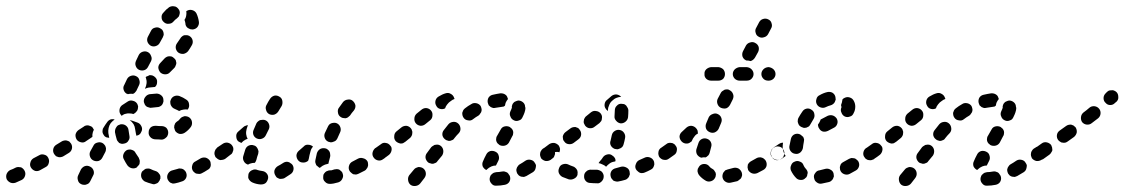

<svg xmlns="http://www.w3.org/2000/svg" viewBox="-36 -586 3736 638"><path d="M264 -32Q255 -37 246 -34Q238 -31 233 -23L224 -4Q220 4 223 13Q225 22 234 26Q238 28 242 28Q247 29 251 27Q255 26 259 23Q262 20 264 16L273 -2Q278 -10 275 -19Q272 -28 264 -32ZM486 23Q482 25 478 26Q473 27 469 25Q457 22 445 17Q437 12 434 4Q431 -5 435 -14Q437 -18 441 -20Q444 -23 448 -25Q452 -26 457 -26Q461 -26 465 -24Q473 -20 480 -18Q487 -16 491 -11Q496 -6 497 0Q497 3 497 6Q497 7 497 8Q497 8 496 9Q495 14 492 17Q490 21 486 23ZM583 -11Q582 -15 579 -18Q576 -22 572 -24Q568 -26 563 -26Q559 -27 555 -25Q545 -22 537 -20Q528 -18 523 -10Q518 -2 520 7Q521 11 524 15Q526 18 530 21Q534 23 538 24Q543 24 547 23Q557 21 568 17Q577 15 582 6Q586 -2 583 -11ZM46 -18Q44 -22 41 -25Q38 -28 34 -30Q29 -31 25 -31Q20 -31 16 -29Q7 -24 -2 -21Q-10 -17 -14 -8Q-17 0 -14 9Q-10 17 -1 21Q7 24 16 21Q25 17 36 12Q44 8 47 -1Q50 -10 46 -18ZM664 -34Q665 -39 664 -43Q664 -47 662 -51Q657 -59 648 -62Q639 -64 631 -60Q622 -55 614 -50Q605 -46 603 -37Q600 -28 604 -20Q606 -16 610 -13Q613 -10 617 -9Q622 -8 626 -8Q630 -8 634 -10Q644 -15 653 -21Q657 -23 660 -26Q663 -30 664 -34ZM124 -62Q120 -70 111 -72Q102 -75 94 -70L75 -60Q67 -55 65 -46Q62 -37 67 -29Q72 -21 81 -18Q90 -16 98 -21L116 -31Q124 -35 126 -44Q129 -53 124 -62ZM387 -37Q381 -46 376 -56Q371 -64 374 -73Q377 -82 385 -87Q389 -89 393 -89Q398 -90 402 -88Q406 -87 410 -84Q413 -81 415 -77Q420 -69 425 -62Q427 -58 428 -54Q429 -49 428 -45Q428 -42 427 -40Q426 -38 424 -36Q422 -34 420 -32Q420 -31 420 -31Q419 -31 419 -30Q411 -25 402 -27Q393 -29 387 -37ZM315 -98Q314 -102 311 -105Q308 -109 304 -111Q296 -115 287 -112Q278 -110 274 -101L264 -83Q260 -75 263 -66Q266 -57 274 -53Q282 -49 291 -51Q300 -54 304 -62L314 -81Q316 -85 316 -89Q317 -93 315 -98ZM718 -90Q716 -94 712 -96Q708 -98 704 -99Q700 -100 695 -99Q691 -98 687 -95Q679 -90 677 -81Q676 -71 681 -64Q684 -60 687 -58Q691 -55 696 -54Q700 -54 704 -55Q709 -56 712 -58L713 -59Q721 -64 722 -73Q724 -82 718 -90ZM200 -109Q197 -113 194 -116Q190 -118 186 -119Q181 -120 177 -119Q172 -118 169 -116L151 -105Q143 -100 141 -91Q139 -82 144 -74Q147 -70 150 -67Q154 -65 158 -64Q163 -63 167 -64Q172 -65 175 -67L193 -78Q201 -83 203 -92Q205 -101 200 -109ZM360 -111Q364 -109 369 -108Q373 -108 377 -109Q387 -111 391 -119Q396 -126 394 -135Q392 -145 391 -154Q390 -163 382 -169Q375 -174 365 -173Q361 -172 357 -170Q353 -168 351 -164Q348 -160 347 -156Q346 -152 346 -147Q348 -136 351 -126Q352 -121 354 -118Q357 -114 360 -111ZM268 -129 250 -117Q243 -111 234 -113Q224 -115 219 -122Q214 -130 215 -139Q217 -148 225 -154L242 -165Q245 -168 250 -169Q254 -170 259 -169Q263 -168 267 -166Q271 -164 273 -160Q274 -159 274 -158Q275 -157 276 -155Q272 -148 271 -139Q271 -135 271 -131Q270 -131 269 -130Q268 -129 268 -129ZM465 -163Q462 -160 460 -156Q458 -152 458 -147Q457 -138 463 -131Q469 -124 479 -123Q490 -123 501 -122Q505 -122 509 -124Q513 -126 516 -129Q520 -132 521 -136Q523 -140 523 -145Q523 -154 517 -161Q510 -167 501 -167Q491 -167 482 -168Q477 -168 473 -167Q469 -166 465 -163ZM332 -177Q338 -184 345 -189Q338 -191 331 -189Q324 -186 320 -180Q314 -172 308 -162Q305 -158 305 -154Q304 -149 305 -145Q306 -141 309 -137Q311 -133 315 -131Q318 -129 321 -129Q324 -128 327 -128Q325 -136 324 -144Q323 -152 325 -161Q327 -170 332 -177ZM413 -157Q414 -149 416 -140Q417 -138 417 -135Q419 -135 421 -136Q422 -137 424 -137Q428 -139 431 -143Q433 -146 435 -151Q438 -160 433 -168Q429 -176 420 -179Q411 -182 403 -185Q401 -186 399 -186Q397 -187 395 -187Q395 -187 395 -187Q403 -181 408 -173Q412 -166 413 -157ZM552 -182Q559 -186 562 -191Q565 -195 569 -197Q573 -199 577 -200Q582 -200 586 -199Q590 -198 594 -195Q601 -189 602 -180Q603 -171 598 -164Q590 -153 578 -145Q570 -140 561 -141Q552 -143 546 -151Q546 -152 546 -152Q545 -153 545 -154Q544 -157 543 -161Q542 -163 543 -164Q543 -166 543 -168Q544 -172 546 -176Q549 -180 552 -182ZM369 -236Q379 -243 389 -249Q397 -254 406 -251Q415 -249 420 -241Q422 -237 423 -232Q423 -228 422 -224Q421 -219 418 -216Q415 -212 412 -210Q410 -209 407 -207Q402 -209 396 -209Q387 -210 378 -207Q373 -205 368 -201Q367 -202 367 -203Q366 -203 366 -204Q360 -211 361 -221Q362 -230 369 -236ZM537 -229Q534 -232 532 -236Q530 -240 530 -244Q529 -249 531 -253Q534 -262 542 -266Q551 -270 560 -267Q573 -262 583 -255Q591 -250 592 -241Q594 -231 589 -224Q589 -223 588 -223Q588 -222 588 -222Q581 -223 575 -222Q566 -221 559 -217Q559 -217 558 -217Q558 -217 558 -218Q552 -221 545 -224Q540 -226 537 -229ZM502 -237Q505 -241 506 -245Q508 -249 507 -254Q507 -263 500 -269Q493 -275 484 -275Q472 -274 461 -273Q452 -271 447 -264Q441 -257 442 -247Q443 -243 445 -239Q447 -235 451 -232Q454 -230 459 -229Q463 -227 467 -228Q476 -229 486 -230Q491 -230 495 -232Q499 -234 502 -237ZM377 -304 386 -323Q390 -331 399 -334Q408 -337 416 -333Q425 -329 427 -320Q430 -311 426 -303L417 -284Q415 -281 412 -278Q410 -276 406 -274Q400 -275 393 -274Q391 -274 389 -273Q388 -273 388 -274Q387 -274 386 -274Q378 -278 375 -287Q372 -296 377 -304ZM449 -327Q448 -328 448 -329Q448 -330 449 -330Q449 -330 449 -331Q450 -331 450 -331Q451 -331 451 -332Q456 -333 460 -336Q465 -337 471 -335Q476 -333 480 -329Q487 -322 486 -313Q486 -303 479 -297Q468 -296 458 -295Q452 -294 446 -291V-292Q450 -300 451 -309Q452 -318 449 -327ZM550 -377Q549 -382 548 -386Q546 -390 542 -393Q539 -396 535 -398Q531 -399 526 -399Q522 -399 518 -397Q514 -395 511 -392Q504 -384 497 -377Q490 -370 490 -361Q491 -352 497 -345Q504 -339 513 -339Q523 -339 529 -346Q537 -354 544 -361Q547 -365 548 -369Q550 -373 550 -377ZM426 -354Q435 -350 444 -353Q452 -356 456 -364L466 -383Q470 -392 466 -400Q463 -409 455 -413Q447 -417 438 -414Q429 -411 425 -403L416 -384Q412 -375 415 -367Q418 -358 426 -354ZM594 -466Q593 -466 593 -467Q592 -467 592 -467Q591 -467 590 -468Q588 -468 586 -469Q583 -469 581 -469Q579 -469 577 -469Q572 -468 569 -465Q565 -462 563 -458Q558 -451 552 -442Q547 -435 548 -426Q550 -416 557 -411Q565 -406 574 -407Q583 -409 589 -416Q596 -426 601 -435Q606 -443 604 -452Q602 -461 594 -466ZM465 -434Q473 -430 482 -433Q491 -436 495 -444Q500 -453 505 -462Q507 -466 508 -470Q508 -475 507 -479Q506 -483 503 -487Q500 -490 496 -492Q488 -497 479 -494Q470 -492 466 -484Q461 -475 456 -465Q451 -456 454 -447Q457 -439 465 -434ZM617 -541Q623 -528 625 -513Q626 -504 620 -496Q614 -489 604 -488Q600 -488 596 -489Q591 -491 588 -493Q584 -496 582 -500Q580 -504 580 -509Q579 -515 577 -520Q582 -527 583 -536Q584 -542 583 -549Q584 -549 585 -550Q586 -550 587 -551Q595 -555 604 -552Q613 -549 617 -541ZM508 -513Q515 -506 524 -507Q534 -507 540 -514Q546 -521 552 -525Q555 -528 558 -531Q560 -535 561 -540Q562 -544 561 -548Q560 -553 557 -556Q554 -560 551 -562Q547 -565 542 -565Q538 -566 534 -565Q529 -564 526 -562Q516 -555 507 -544Q500 -537 501 -528Q501 -519 508 -513Z M847 22Q850 19 852 15Q854 11 855 6Q856 -3 850 -10Q844 -17 834 -18Q826 -19 820 -21Q811 -25 803 -21Q794 -18 790 -9Q789 -5 789 -1Q788 4 790 8Q792 12 795 15Q798 18 802 20Q815 26 830 27Q835 27 839 26Q843 25 847 22ZM1101 9Q1106 0 1103 -8Q1102 -13 1099 -16Q1096 -19 1092 -22Q1088 -24 1083 -24Q1079 -24 1075 -23Q1069 -21 1065 -20Q1063 -20 1062 -20Q1061 -20 1061 -20Q1061 -20 1061 -20Q1056 -20 1052 -18Q1048 -17 1045 -14Q1041 -10 1039 -6Q1038 -2 1038 2Q1037 12 1044 18Q1050 25 1060 25Q1060 25 1061 25Q1071 25 1088 20Q1097 17 1101 9ZM936 -38Q933 -42 929 -44Q926 -47 921 -48Q917 -49 913 -48Q908 -47 904 -44Q895 -38 887 -34Q879 -29 876 -20Q874 -11 879 -3Q881 1 884 4Q888 6 892 8Q896 9 901 8Q905 8 909 6Q919 0 929 -7Q937 -12 939 -21Q941 -30 936 -38ZM1186 -32Q1188 -37 1187 -41Q1187 -46 1185 -50Q1180 -58 1171 -60Q1162 -63 1154 -59Q1145 -54 1135 -49Q1127 -45 1124 -36Q1121 -27 1125 -19Q1127 -15 1131 -12Q1134 -9 1138 -7Q1143 -6 1147 -6Q1152 -7 1156 -9Q1166 -14 1176 -19Q1180 -21 1182 -25Q1185 -28 1186 -32ZM1012 -54Q1014 -65 1017 -77Q1020 -86 1028 -91Q1036 -95 1045 -93Q1050 -92 1053 -89Q1057 -86 1059 -82Q1061 -78 1061 -74Q1062 -69 1061 -65Q1058 -54 1056 -46Q1056 -45 1056 -44Q1055 -43 1055 -42Q1050 -41 1044 -39Q1036 -36 1029 -30Q1028 -29 1027 -28Q1024 -29 1021 -32Q1018 -34 1015 -37Q1013 -41 1012 -45Q1011 -49 1012 -54ZM790 -102Q799 -106 807 -103Q812 -102 815 -99Q818 -96 820 -92Q822 -88 823 -83Q823 -79 822 -75Q818 -64 816 -55Q815 -52 814 -50Q813 -48 811 -45Q802 -45 794 -42Q791 -41 788 -39Q779 -42 775 -49Q770 -57 772 -66Q775 -77 779 -89Q782 -98 790 -102ZM1004 -99Q997 -105 988 -105Q979 -106 973 -99Q965 -92 957 -85Q950 -79 949 -70Q949 -60 955 -53Q961 -46 970 -46Q979 -45 987 -51Q988 -52 989 -54Q989 -56 990 -58Q992 -70 996 -84Q998 -92 1004 -99Q1004 -99 1004 -99ZM1249 -73Q1250 -77 1249 -82Q1248 -86 1245 -90Q1240 -97 1231 -99Q1222 -101 1214 -95L1211 -94Q1204 -88 1202 -79Q1200 -70 1206 -62Q1211 -55 1220 -53Q1229 -51 1237 -57L1240 -59Q1244 -61 1246 -65Q1248 -69 1249 -73ZM739 -86Q740 -91 739 -95Q738 -99 735 -103Q730 -110 720 -112Q711 -113 704 -108Q695 -102 686 -96Q683 -93 680 -89Q678 -85 677 -81Q676 -77 677 -72Q678 -68 680 -64Q683 -61 687 -58Q691 -56 695 -55Q699 -54 704 -55Q708 -56 712 -58Q721 -65 730 -72Q734 -74 736 -78Q738 -82 739 -86ZM749 -135Q749 -139 751 -143Q753 -147 757 -150Q765 -157 773 -164Q776 -167 780 -168Q784 -170 788 -170Q787 -168 786 -165Q783 -157 782 -149Q781 -140 784 -131Q786 -128 787 -125Q784 -124 780 -122Q772 -118 766 -111Q763 -112 760 -114Q757 -115 754 -118Q751 -122 750 -126Q749 -130 749 -135ZM1055 -115Q1059 -114 1063 -113Q1068 -113 1072 -115Q1076 -116 1080 -119Q1083 -122 1085 -126Q1089 -136 1094 -146Q1098 -154 1095 -163Q1092 -172 1084 -176Q1080 -178 1076 -178Q1071 -178 1067 -177Q1063 -176 1059 -173Q1056 -170 1054 -166Q1049 -155 1044 -145Q1040 -137 1043 -128Q1046 -119 1055 -115ZM817 -126Q826 -122 834 -125Q843 -128 847 -136Q852 -146 857 -156Q861 -164 858 -173Q855 -182 847 -186Q843 -188 838 -188Q834 -188 829 -187Q825 -186 822 -183Q818 -180 816 -176Q811 -165 807 -155Q803 -147 806 -138Q809 -130 817 -126ZM1095 -198Q1099 -195 1103 -194Q1108 -193 1112 -193Q1117 -194 1120 -196Q1124 -199 1127 -202Q1132 -210 1140 -219Q1146 -227 1145 -236Q1143 -245 1136 -251Q1129 -257 1119 -255Q1110 -254 1104 -247Q1097 -237 1091 -229Q1085 -222 1087 -212Q1088 -203 1095 -198ZM858 -207Q866 -203 875 -205Q884 -208 889 -216Q894 -225 900 -234Q904 -242 902 -252Q900 -261 892 -265Q884 -270 875 -268Q866 -265 861 -257Q855 -248 850 -238Q845 -230 848 -221Q850 -212 858 -207Z M1371 -26Q1367 -29 1363 -30Q1359 -31 1354 -31Q1350 -30 1346 -28Q1342 -26 1339 -22L1324 -4Q1319 3 1320 12Q1321 22 1328 28Q1335 33 1344 32Q1354 31 1360 24L1374 6Q1380 -2 1379 -11Q1378 -20 1371 -26ZM1659 2Q1658 -3 1655 -6Q1653 -10 1649 -13Q1645 -15 1641 -16Q1637 -17 1632 -16Q1622 -14 1613 -14Q1609 -13 1605 -12Q1601 -10 1598 -7Q1594 -4 1593 0Q1591 5 1591 9Q1591 18 1598 25Q1604 32 1614 31Q1627 31 1642 28Q1651 26 1656 19Q1661 11 1659 2ZM1744 -28Q1745 -32 1745 -37Q1744 -41 1741 -45Q1737 -53 1727 -55Q1718 -57 1710 -52Q1700 -45 1691 -40Q1687 -38 1685 -34Q1682 -31 1681 -27Q1679 -22 1680 -18Q1681 -13 1683 -9Q1685 -6 1688 -3Q1692 0 1696 1Q1701 2 1705 2Q1709 1 1713 -1Q1724 -7 1735 -14Q1738 -16 1741 -20Q1743 -23 1744 -28ZM1593 -84Q1602 -86 1610 -82Q1619 -78 1621 -69Q1624 -60 1620 -52Q1615 -43 1612 -36Q1604 -36 1597 -33Q1588 -29 1582 -23Q1581 -22 1580 -21Q1572 -25 1568 -33Q1565 -42 1569 -50Q1573 -60 1580 -73Q1584 -81 1593 -84ZM1429 -101Q1425 -104 1421 -105Q1416 -106 1412 -105Q1407 -105 1404 -102Q1400 -100 1397 -97L1383 -78Q1377 -71 1378 -61Q1380 -52 1387 -46Q1390 -44 1395 -43Q1399 -41 1404 -42Q1408 -43 1412 -45Q1416 -47 1418 -51L1433 -69Q1438 -77 1437 -86Q1436 -95 1429 -101ZM1808 -73Q1809 -78 1808 -82Q1807 -86 1804 -90Q1799 -98 1790 -99Q1780 -101 1773 -95L1768 -92Q1764 -89 1762 -85Q1759 -81 1759 -77Q1758 -73 1759 -68Q1760 -64 1762 -60Q1768 -53 1777 -51Q1786 -50 1794 -55L1799 -59Q1803 -61 1805 -65Q1807 -69 1808 -73ZM1265 -86Q1266 -90 1265 -95Q1264 -99 1261 -102Q1255 -110 1246 -111Q1237 -113 1230 -107Q1221 -101 1213 -95Q1206 -90 1204 -81Q1202 -72 1208 -64Q1213 -57 1222 -55Q1231 -53 1239 -59Q1247 -64 1256 -71Q1260 -74 1262 -78Q1264 -81 1265 -86ZM1613 -118Q1614 -114 1617 -110Q1620 -107 1624 -104Q1632 -100 1641 -102Q1650 -104 1655 -112L1666 -133Q1669 -137 1669 -141Q1670 -146 1669 -150Q1668 -154 1665 -158Q1662 -161 1658 -164Q1650 -168 1641 -166Q1632 -164 1628 -156L1616 -135Q1613 -131 1613 -127Q1612 -122 1613 -118ZM1334 -144Q1335 -148 1333 -152Q1332 -157 1329 -160Q1323 -167 1314 -168Q1304 -168 1297 -162L1281 -149Q1274 -143 1274 -133Q1273 -124 1279 -117Q1282 -114 1286 -112Q1290 -110 1295 -109Q1299 -109 1303 -110Q1307 -112 1311 -115L1327 -128Q1330 -131 1332 -135Q1334 -139 1334 -144ZM1486 -176Q1479 -182 1470 -181Q1460 -180 1454 -173Q1447 -164 1439 -154Q1433 -147 1434 -137Q1436 -128 1443 -123Q1446 -120 1451 -119Q1455 -117 1460 -118Q1464 -119 1468 -121Q1472 -123 1474 -127Q1481 -136 1489 -144Q1495 -151 1494 -160Q1493 -170 1486 -176ZM1396 -219Q1390 -226 1380 -227Q1371 -227 1364 -221L1348 -208Q1341 -201 1341 -192Q1340 -183 1346 -176Q1352 -169 1362 -168Q1371 -168 1378 -174L1394 -187Q1401 -193 1401 -203Q1402 -212 1396 -219ZM1664 -225Q1663 -222 1660 -216Q1656 -207 1660 -199Q1663 -190 1672 -186Q1676 -184 1680 -184Q1685 -184 1689 -186Q1693 -187 1696 -190Q1699 -193 1701 -198Q1705 -206 1707 -212Q1710 -221 1710 -227Q1710 -229 1709 -230Q1709 -240 1702 -246Q1695 -252 1686 -252Q1681 -251 1677 -249Q1673 -248 1670 -244Q1667 -241 1666 -237Q1664 -232 1665 -228Q1665 -228 1665 -228Q1665 -228 1665 -228Q1664 -227 1664 -225ZM1564 -217Q1565 -221 1564 -225Q1563 -230 1561 -234Q1556 -241 1547 -243Q1537 -245 1530 -240Q1519 -234 1509 -226Q1505 -223 1503 -219Q1501 -215 1500 -211Q1500 -206 1501 -202Q1502 -198 1505 -194Q1510 -187 1520 -186Q1529 -184 1536 -190Q1545 -197 1554 -202Q1558 -205 1560 -209Q1563 -212 1564 -217ZM1421 -265Q1434 -273 1445 -276Q1454 -279 1462 -274Q1470 -270 1473 -261Q1474 -260 1474 -259Q1474 -258 1474 -257Q1468 -255 1463 -251Q1455 -246 1450 -239Q1445 -233 1443 -226Q1436 -222 1427 -224Q1418 -226 1414 -234Q1409 -242 1411 -251Q1413 -260 1421 -265ZM1627 -276Q1614 -274 1601 -271Q1592 -269 1587 -261Q1583 -253 1585 -244Q1586 -240 1588 -236Q1591 -233 1595 -230Q1599 -228 1603 -227Q1608 -227 1612 -228Q1622 -230 1632 -231Q1635 -232 1638 -232Q1640 -233 1642 -235Q1643 -239 1644 -244Q1647 -251 1652 -257Q1651 -261 1649 -265Q1647 -269 1644 -271Q1640 -274 1636 -275Q1632 -276 1627 -276Z M1963 17Q1960 20 1956 22Q1952 24 1947 23Q1936 23 1926 22Q1916 22 1910 15Q1904 8 1905 -2Q1905 -6 1907 -10Q1909 -14 1913 -17Q1916 -20 1920 -21Q1925 -23 1929 -22Q1939 -22 1948 -22Q1956 -21 1963 -16Q1969 -10 1970 -2Q1970 -1 1970 0Q1970 0 1970 1Q1970 1 1970 1Q1970 6 1968 10Q1966 14 1963 17ZM2054 1Q2056 -3 2057 -7Q2057 -11 2056 -16Q2054 -25 2046 -29Q2037 -34 2028 -32Q2019 -29 2010 -27Q2001 -25 1996 -18Q1991 -10 1993 -1Q1994 4 1996 7Q1999 11 2002 14Q2006 16 2011 17Q2015 18 2019 17Q2030 15 2040 12Q2045 11 2048 8Q2052 5 2054 1ZM1854 10Q1843 6 1833 2Q1825 -2 1821 -11Q1818 -19 1822 -28Q1825 -37 1834 -40Q1843 -43 1851 -40Q1859 -36 1868 -33Q1872 -32 1875 -29Q1879 -26 1881 -22Q1883 -19 1883 -16Q1884 -12 1883 -8Q1883 -8 1883 -8Q1883 -7 1883 -7Q1883 -6 1883 -5Q1880 4 1871 8Q1863 12 1854 10ZM2137 -35Q2139 -39 2138 -44Q2138 -48 2136 -52Q2132 -60 2123 -63Q2114 -66 2106 -62Q2097 -58 2088 -54Q2080 -50 2077 -41Q2073 -32 2077 -24Q2079 -20 2083 -17Q2086 -14 2090 -12Q2094 -10 2099 -11Q2103 -11 2107 -13Q2117 -17 2126 -22Q2130 -24 2133 -27Q2136 -31 2137 -35ZM1955 -47Q1956 -49 1958 -51Q1963 -56 1968 -64Q1973 -71 1983 -73Q1992 -75 1999 -69Q2004 -66 2007 -61Q2010 -56 2009 -50Q2007 -50 2006 -49Q1997 -48 1990 -43Q1983 -38 1978 -32Q1973 -37 1965 -40Q1959 -43 1953 -44Q1954 -46 1955 -47ZM2196 -73Q2197 -78 2196 -82Q2195 -86 2192 -90Q2187 -98 2178 -99Q2169 -101 2161 -95Q2157 -93 2155 -89Q2152 -85 2152 -81Q2151 -76 2152 -72Q2153 -67 2155 -64Q2158 -60 2162 -58Q2166 -55 2170 -55Q2174 -54 2179 -55Q2183 -56 2187 -59Q2191 -61 2193 -65Q2195 -69 2196 -73ZM1821 -102Q1815 -109 1806 -111Q1797 -112 1789 -107Q1780 -100 1773 -95Q1769 -93 1767 -89Q1765 -85 1764 -81Q1763 -77 1764 -72Q1765 -68 1768 -64Q1769 -62 1770 -61Q1772 -59 1774 -58Q1776 -63 1780 -66Q1785 -73 1793 -77Q1801 -81 1811 -81Q1817 -82 1823 -80Q1825 -86 1825 -91Q1824 -97 1821 -102ZM2007 -151Q2015 -156 2024 -154Q2033 -152 2038 -144Q2043 -136 2041 -127Q2039 -116 2036 -106Q2035 -102 2032 -98Q2029 -95 2025 -93Q2021 -91 2017 -90Q2012 -90 2008 -91Q2008 -91 2007 -91Q2007 -91 2007 -91Q2005 -92 2003 -93Q1996 -97 1993 -104Q1990 -111 1993 -119Q1995 -127 1997 -137Q1999 -146 2007 -151ZM1890 -155Q1888 -159 1884 -161Q1880 -163 1876 -164Q1871 -164 1867 -163Q1863 -162 1859 -159L1843 -147Q1839 -144 1837 -140Q1835 -137 1834 -132Q1834 -128 1835 -123Q1836 -119 1839 -116Q1844 -108 1854 -107Q1863 -106 1870 -111L1886 -123Q1894 -129 1895 -138Q1896 -148 1890 -155ZM1964 -192Q1965 -197 1964 -201Q1963 -205 1960 -209Q1954 -216 1945 -217Q1936 -219 1928 -213L1912 -200Q1909 -198 1907 -194Q1904 -190 1904 -185Q1903 -181 1904 -177Q1906 -172 1908 -169Q1914 -161 1923 -160Q1933 -159 1940 -165L1956 -177Q1959 -180 1962 -184Q1964 -188 1964 -192ZM2027 -176Q2036 -176 2043 -182Q2050 -188 2051 -197Q2052 -208 2052 -219Q2052 -223 2050 -227Q2048 -231 2045 -235Q2042 -238 2038 -240Q2034 -241 2030 -241Q2020 -242 2014 -235Q2007 -229 2007 -219Q2007 -210 2006 -200Q2005 -191 2012 -184Q2018 -177 2027 -176ZM1998 -251Q2005 -258 2013 -261Q2020 -264 2028 -264Q2028 -264 2028 -264Q2028 -264 2028 -264Q2022 -271 2013 -272Q2004 -273 1996 -267L1981 -254Q1974 -249 1973 -239Q1972 -230 1978 -223Q1979 -221 1981 -220Q1982 -218 1984 -217Q1984 -218 1984 -220Q1984 -228 1988 -236Q1991 -245 1998 -251Z M2427 5Q2429 1 2430 -4Q2430 -8 2429 -12Q2426 -21 2418 -26Q2410 -30 2401 -28Q2391 -25 2382 -23Q2378 -22 2374 -20Q2371 -17 2368 -13Q2366 -10 2365 -5Q2364 -1 2365 4Q2367 13 2375 18Q2383 23 2392 21Q2402 19 2414 16Q2418 14 2421 11Q2425 9 2427 5ZM2310 15Q2296 7 2287 -4Q2284 -8 2283 -12Q2281 -17 2282 -21Q2282 -25 2285 -29Q2287 -33 2290 -36Q2297 -42 2307 -41Q2316 -40 2322 -32Q2325 -28 2331 -25Q2335 -23 2337 -20Q2340 -16 2342 -12Q2342 -11 2342 -10Q2342 -9 2343 -8Q2342 -4 2342 0Q2342 1 2341 3Q2341 4 2340 5Q2336 13 2327 16Q2318 19 2310 15ZM2509 -51Q2507 -55 2503 -58Q2500 -61 2496 -62Q2491 -64 2487 -63Q2483 -63 2479 -61Q2470 -56 2461 -51Q2457 -49 2454 -46Q2451 -43 2449 -39Q2448 -34 2448 -30Q2449 -25 2450 -21Q2455 -13 2463 -10Q2472 -7 2481 -11Q2490 -16 2500 -21Q2508 -25 2511 -34Q2513 -43 2509 -51ZM2570 -73Q2571 -77 2570 -82Q2569 -86 2566 -90Q2561 -98 2552 -99Q2543 -101 2535 -95H2534Q2531 -92 2528 -89Q2526 -85 2525 -80Q2524 -76 2525 -72Q2526 -67 2529 -64Q2534 -56 2543 -54Q2553 -53 2560 -58L2561 -59Q2565 -61 2567 -65Q2569 -69 2570 -73ZM2209 -102Q2207 -106 2203 -108Q2199 -111 2195 -111Q2190 -112 2186 -111Q2181 -110 2178 -107Q2170 -101 2161 -95Q2153 -90 2152 -81Q2150 -72 2156 -64Q2161 -56 2170 -55Q2179 -53 2187 -59Q2196 -65 2204 -71Q2212 -76 2213 -86Q2215 -95 2209 -102ZM2296 -124Q2304 -128 2313 -125Q2322 -122 2326 -114Q2330 -106 2327 -97Q2324 -87 2322 -78Q2321 -74 2318 -70Q2315 -67 2311 -64Q2311 -64 2310 -64Q2309 -63 2309 -63Q2301 -64 2294 -62Q2285 -65 2280 -73Q2276 -81 2278 -90Q2281 -100 2285 -111Q2288 -120 2296 -124ZM2283 -142Q2283 -147 2282 -152Q2280 -157 2277 -160Q2271 -167 2261 -168Q2252 -168 2245 -162Q2238 -155 2230 -148Q2223 -142 2222 -133Q2222 -124 2228 -117Q2234 -110 2243 -109Q2252 -108 2259 -114Q2261 -116 2263 -117Q2263 -118 2263 -118Q2266 -126 2272 -133Q2276 -139 2283 -142ZM2322 -147Q2330 -143 2339 -146Q2348 -150 2352 -158L2360 -177Q2364 -186 2361 -194Q2358 -203 2349 -207Q2341 -211 2332 -207Q2323 -204 2319 -196L2311 -177Q2307 -168 2310 -159Q2313 -151 2322 -147ZM2359 -228Q2368 -224 2377 -226Q2385 -229 2390 -238L2399 -256Q2403 -265 2400 -273Q2397 -282 2389 -286Q2385 -289 2381 -289Q2376 -289 2372 -288Q2368 -286 2364 -283Q2361 -281 2359 -277L2349 -258Q2345 -250 2348 -241Q2351 -232 2359 -228ZM2373 -340Q2373 -349 2367 -356Q2360 -362 2351 -363H2327Q2318 -362 2311 -356Q2304 -349 2305 -340Q2304 -331 2311 -324Q2318 -318 2327 -318H2351Q2360 -318 2367 -324Q2373 -331 2373 -340ZM2468 -340Q2468 -349 2461 -356Q2455 -362 2445 -363H2422Q2413 -362 2406 -356Q2399 -349 2399 -340Q2399 -331 2406 -324Q2413 -318 2422 -318H2445Q2455 -318 2461 -324Q2468 -331 2468 -340ZM2541 -340Q2541 -349 2534 -356Q2527 -362 2518 -363H2517Q2507 -362 2501 -356Q2494 -349 2494 -340Q2494 -331 2501 -324Q2507 -318 2517 -318H2518Q2527 -318 2534 -324Q2541 -331 2541 -340ZM2433 -416 2443 -435Q2448 -443 2457 -445Q2466 -448 2474 -443Q2482 -439 2485 -430Q2487 -421 2483 -413L2473 -395Q2470 -390 2466 -387Q2462 -384 2458 -383Q2452 -385 2445 -385H2444Q2443 -385 2443 -385Q2443 -386 2442 -386Q2434 -390 2431 -399Q2429 -408 2433 -416ZM2485 -464Q2493 -459 2502 -462Q2511 -464 2516 -472L2526 -491Q2531 -499 2528 -508Q2526 -517 2518 -521Q2509 -526 2500 -523Q2492 -521 2487 -513L2477 -494Q2472 -486 2475 -477Q2477 -468 2485 -464Z M2732 8Q2734 4 2735 0Q2735 -4 2734 -9Q2732 -18 2724 -22Q2716 -27 2707 -25Q2697 -22 2687 -20Q2678 -19 2673 -11Q2667 -4 2669 5Q2670 10 2672 14Q2674 17 2678 20Q2682 23 2686 24Q2690 25 2695 24Q2706 22 2718 19Q2723 18 2726 15Q2730 12 2732 8ZM2610 6Q2599 -5 2592 -20Q2589 -29 2593 -37Q2596 -46 2605 -49Q2613 -53 2622 -49Q2631 -46 2634 -37Q2637 -30 2641 -26Q2644 -23 2646 -19Q2648 -15 2648 -11Q2647 -9 2647 -8Q2646 -5 2646 -2Q2645 0 2644 2Q2643 4 2641 5Q2635 12 2626 12Q2616 12 2610 6ZM2816 -50Q2814 -53 2810 -56Q2807 -59 2803 -60Q2798 -61 2794 -61Q2789 -60 2785 -58Q2776 -53 2767 -48Q2763 -46 2760 -43Q2757 -40 2756 -35Q2754 -31 2755 -27Q2755 -22 2757 -18Q2761 -10 2770 -7Q2779 -4 2787 -8Q2797 -13 2807 -19Q2815 -23 2818 -32Q2821 -41 2816 -50ZM2875 -90Q2873 -94 2869 -96Q2865 -98 2861 -99Q2856 -100 2852 -99Q2848 -98 2844 -95L2842 -94Q2835 -89 2833 -80Q2831 -70 2837 -63Q2839 -59 2843 -57Q2847 -54 2851 -54Q2856 -53 2860 -54Q2864 -55 2868 -57L2870 -59Q2878 -64 2879 -73Q2881 -82 2875 -90ZM2529 -64Q2527 -68 2526 -72Q2525 -77 2526 -81Q2527 -86 2529 -89Q2532 -93 2535 -96L2553 -108Q2556 -110 2559 -111Q2563 -112 2566 -112Q2565 -108 2565 -104Q2564 -95 2566 -87Q2568 -78 2573 -70Q2574 -69 2575 -68L2561 -58Q2553 -53 2544 -55Q2535 -57 2529 -64ZM2606 -75Q2615 -73 2623 -79Q2630 -85 2632 -94Q2633 -104 2635 -114Q2636 -118 2636 -122Q2635 -127 2633 -131Q2630 -134 2626 -137Q2623 -140 2618 -141Q2609 -143 2601 -138Q2594 -133 2592 -124Q2589 -112 2587 -100Q2586 -91 2591 -84Q2597 -76 2606 -75ZM2695 -191 2714 -201Q2723 -205 2732 -202Q2740 -199 2745 -191Q2749 -182 2746 -174Q2743 -165 2734 -161L2715 -151Q2706 -147 2698 -149Q2689 -152 2685 -161Q2683 -163 2683 -166Q2682 -169 2682 -172Q2684 -175 2686 -178Q2689 -183 2691 -189Q2692 -189 2693 -190Q2694 -190 2695 -191ZM2616 -177Q2617 -173 2620 -169Q2623 -166 2627 -164Q2631 -162 2635 -161Q2640 -161 2644 -162Q2648 -164 2652 -166Q2655 -169 2657 -173Q2662 -182 2667 -190Q2672 -198 2670 -207Q2669 -216 2661 -221Q2653 -227 2644 -225Q2635 -223 2630 -215Q2623 -205 2617 -194Q2615 -190 2615 -186Q2614 -181 2616 -177ZM2788 -262Q2779 -265 2771 -261Q2769 -260 2767 -259Q2765 -257 2763 -255Q2763 -254 2763 -253Q2762 -245 2759 -238Q2759 -236 2759 -234Q2760 -233 2760 -231Q2760 -230 2760 -229Q2756 -220 2760 -212Q2763 -203 2771 -199Q2775 -197 2780 -197Q2784 -197 2789 -199Q2793 -200 2796 -203Q2799 -206 2801 -211Q2806 -220 2806 -232Q2806 -242 2801 -251Q2797 -259 2788 -262ZM2678 -240Q2682 -232 2691 -229Q2700 -226 2708 -230Q2716 -234 2724 -236Q2728 -237 2732 -240Q2736 -243 2738 -247Q2740 -251 2741 -255Q2741 -259 2740 -264Q2738 -273 2730 -278Q2722 -282 2713 -280Q2700 -277 2688 -270Q2679 -266 2677 -257Q2674 -248 2678 -240Z M3002 -26Q2998 -29 2994 -30Q2990 -31 2985 -31Q2981 -30 2977 -28Q2973 -26 2970 -22L2955 -4Q2950 3 2951 12Q2952 22 2959 28Q2966 33 2975 32Q2985 31 2991 24L3005 6Q3011 -2 3010 -11Q3009 -20 3002 -26ZM3290 2Q3289 -3 3286 -6Q3284 -10 3280 -13Q3276 -15 3272 -16Q3268 -17 3263 -16Q3253 -14 3244 -14Q3240 -13 3236 -12Q3232 -10 3229 -7Q3225 -4 3224 0Q3222 5 3222 9Q3222 18 3229 25Q3235 32 3245 31Q3258 31 3273 28Q3282 26 3287 19Q3292 11 3290 2ZM3375 -28Q3376 -32 3376 -37Q3375 -41 3372 -45Q3368 -53 3358 -55Q3349 -57 3341 -52Q3331 -45 3322 -40Q3318 -38 3316 -34Q3313 -31 3312 -27Q3310 -22 3311 -18Q3312 -13 3314 -9Q3316 -6 3319 -3Q3323 0 3327 1Q3332 2 3336 2Q3340 1 3344 -1Q3355 -7 3366 -14Q3369 -16 3372 -20Q3374 -23 3375 -28ZM3224 -84Q3233 -86 3241 -82Q3250 -78 3252 -69Q3255 -60 3251 -52Q3246 -43 3243 -36Q3235 -36 3228 -33Q3219 -29 3213 -23Q3212 -22 3211 -21Q3203 -25 3199 -33Q3196 -42 3200 -50Q3204 -60 3211 -73Q3215 -81 3224 -84ZM3060 -101Q3056 -104 3052 -105Q3047 -106 3043 -105Q3038 -105 3035 -102Q3031 -100 3028 -97L3014 -78Q3008 -71 3009 -61Q3011 -52 3018 -46Q3021 -44 3026 -43Q3030 -41 3035 -42Q3039 -43 3043 -45Q3047 -47 3049 -51L3064 -69Q3069 -77 3068 -86Q3067 -95 3060 -101ZM3439 -73Q3440 -78 3439 -82Q3438 -86 3435 -90Q3430 -98 3421 -99Q3411 -101 3404 -95L3399 -92Q3395 -89 3393 -85Q3390 -81 3390 -77Q3389 -73 3390 -68Q3391 -64 3393 -60Q3399 -53 3408 -51Q3417 -50 3425 -55L3430 -59Q3434 -61 3436 -65Q3438 -69 3439 -73ZM2896 -86Q2897 -90 2896 -95Q2895 -99 2892 -102Q2886 -110 2877 -111Q2868 -113 2861 -107Q2852 -101 2844 -95Q2837 -90 2835 -81Q2833 -72 2839 -64Q2844 -57 2853 -55Q2862 -53 2870 -59Q2878 -64 2887 -71Q2891 -74 2893 -78Q2895 -81 2896 -86ZM3244 -118Q3245 -114 3248 -110Q3251 -107 3255 -104Q3263 -100 3272 -102Q3281 -104 3286 -112L3297 -133Q3300 -137 3300 -141Q3301 -146 3300 -150Q3299 -154 3296 -158Q3293 -161 3289 -164Q3281 -168 3272 -166Q3263 -164 3259 -156L3247 -135Q3244 -131 3244 -127Q3243 -122 3244 -118ZM2965 -144Q2966 -148 2964 -152Q2963 -157 2960 -160Q2954 -167 2945 -168Q2935 -168 2928 -162L2912 -149Q2905 -143 2905 -133Q2904 -124 2910 -117Q2913 -114 2917 -112Q2921 -110 2926 -109Q2930 -109 2934 -110Q2938 -112 2942 -115L2958 -128Q2961 -131 2963 -135Q2965 -139 2965 -144ZM3117 -176Q3110 -182 3101 -181Q3091 -180 3085 -173Q3078 -164 3070 -154Q3064 -147 3065 -137Q3067 -128 3074 -123Q3077 -120 3082 -119Q3086 -117 3091 -118Q3095 -119 3099 -121Q3103 -123 3105 -127Q3112 -136 3120 -144Q3126 -151 3125 -160Q3124 -170 3117 -176ZM3027 -219Q3021 -226 3011 -227Q3002 -227 2995 -221L2979 -208Q2972 -201 2972 -192Q2971 -183 2977 -176Q2983 -169 2993 -168Q3002 -168 3009 -174L3025 -187Q3032 -193 3032 -203Q3033 -212 3027 -219ZM3295 -225Q3294 -222 3291 -216Q3287 -207 3291 -199Q3294 -190 3303 -186Q3307 -184 3311 -184Q3316 -184 3320 -186Q3324 -187 3327 -190Q3330 -193 3332 -198Q3336 -206 3338 -212Q3341 -221 3341 -227Q3341 -229 3340 -230Q3340 -240 3333 -246Q3326 -252 3317 -252Q3312 -251 3308 -249Q3304 -248 3301 -244Q3298 -241 3297 -237Q3295 -232 3296 -228Q3296 -228 3296 -228Q3296 -228 3296 -228Q3295 -227 3295 -225ZM3195 -217Q3196 -221 3195 -225Q3194 -230 3192 -234Q3187 -241 3178 -243Q3168 -245 3161 -240Q3150 -234 3140 -226Q3136 -223 3134 -219Q3132 -215 3131 -211Q3131 -206 3132 -202Q3133 -198 3136 -194Q3141 -187 3151 -186Q3160 -184 3167 -190Q3176 -197 3185 -202Q3189 -205 3191 -209Q3194 -212 3195 -217ZM3052 -265Q3065 -273 3076 -276Q3085 -279 3093 -274Q3101 -270 3104 -261Q3105 -260 3105 -259Q3105 -258 3105 -257Q3099 -255 3094 -251Q3086 -246 3081 -239Q3076 -233 3074 -226Q3067 -222 3058 -224Q3049 -226 3045 -234Q3040 -242 3042 -251Q3044 -260 3052 -265ZM3258 -276Q3245 -274 3232 -271Q3223 -269 3218 -261Q3214 -253 3216 -244Q3217 -240 3219 -236Q3222 -233 3226 -230Q3230 -228 3234 -227Q3239 -227 3243 -228Q3253 -230 3263 -231Q3266 -232 3269 -232Q3271 -233 3273 -235Q3274 -239 3275 -244Q3278 -251 3283 -257Q3282 -261 3280 -265Q3278 -269 3275 -271Q3271 -274 3267 -275Q3263 -276 3258 -276Z M3461 -87Q3461 -91 3460 -96Q3459 -100 3457 -104Q3454 -108 3450 -110Q3447 -112 3442 -113Q3438 -114 3433 -113Q3429 -112 3425 -109L3404 -94Q3400 -91 3398 -88Q3396 -84 3395 -79Q3394 -75 3395 -71Q3396 -66 3399 -63Q3401 -59 3405 -57Q3409 -54 3413 -53Q3418 -53 3422 -54Q3426 -55 3430 -57L3451 -72Q3455 -75 3457 -79Q3460 -83 3461 -87ZM3538 -163Q3535 -166 3531 -169Q3527 -171 3523 -172Q3518 -172 3514 -171Q3510 -170 3506 -167L3485 -152Q3477 -146 3476 -137Q3475 -128 3480 -121Q3483 -117 3487 -115Q3490 -112 3495 -112Q3499 -111 3504 -112Q3508 -113 3512 -116L3533 -131Q3540 -137 3542 -146Q3543 -155 3538 -163ZM3616 -225Q3610 -232 3601 -233Q3591 -234 3584 -228Q3575 -220 3564 -212Q3557 -206 3556 -197Q3555 -187 3560 -180Q3566 -173 3575 -172Q3585 -171 3592 -177Q3603 -185 3613 -193Q3620 -199 3621 -208Q3622 -218 3616 -225ZM3674 -280Q3671 -283 3666 -285Q3662 -287 3658 -286Q3653 -286 3649 -285Q3645 -283 3642 -280Q3640 -278 3638 -276Q3631 -269 3631 -260Q3631 -250 3638 -244Q3644 -237 3653 -237Q3663 -237 3669 -244Q3672 -246 3674 -248Q3681 -255 3680 -264Q3680 -274 3674 -280Z"/></svg>

Font: FRB American Cursive Guidelines Dashed Extrabold
Style: Bold Italic
Weight: 800
Italic angle: -25°
Version: Version 2.0;Modular Font Editor K font №1